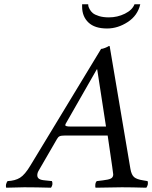

<svg xmlns="http://www.w3.org/2000/svg" viewBox="-20 -873 709 895"><path d="M307.1 -283.2H474.1L433.1 -549.8H431.2L286.1 -295.9Q284.2 -292 284.2 -290Q284.2 -283.2 307.1 -283.2ZM8.8 2Q4.4 -13.2 15.1 -28.8Q50.3 -30.3 73.2 -44.4Q96.2 -58.6 122.1 -102.1L451.2 -645Q457.5 -645 469.5 -649.7Q481.4 -654.3 486.8 -658.2H491.2L587.9 -85.9Q592.8 -57.6 605.5 -47.1Q618.2 -36.6 647.9 -32.2L668 -28.8Q672.9 -13.2 662.1 2Q591.8 0 547.9 0Q509.8 0 425.8 2Q423.3 -1 424.3 -12.2Q425.3 -23.4 431.2 -28.8L459 -32.2Q485.8 -35.2 496.8 -40.8Q507.8 -46.4 507.8 -60.1Q507.8 -64.9 502.9 -97.2L481.9 -241.2H282.2Q265.1 -241.2 257.8 -237.8Q250.5 -234.4 245.1 -224.1L161.1 -79.1Q153.8 -67.4 153.8 -56.2Q153.8 -44.9 162.4 -39.3Q170.9 -33.7 189.9 -32.2L222.2 -28.8Q228.5 -13.2 217.8 2Q147.5 0 92.8 0Q81.1 0 8.8 2ZM606.9 -853H633.8Q621.6 -800.3 575.4 -770.3Q529.3 -740.2 479 -740.2Q421.4 -740.2 392.1 -768.3Q362.8 -796.4 362.8 -841.8V-853H391.1Q391.1 -849.6 391.8 -845Q392.6 -840.3 397.9 -830.1Q403.3 -819.8 412.6 -812Q421.9 -804.2 441.4 -798.1Q460.9 -792 487.8 -792Q527.3 -792 562 -809.1Q596.7 -826.2 606.9 -853Z"/></svg>

Font: Common Serif
Style: Italic
Weight: 400
Italic angle: -12°
Designer: Philipp H. Poll, Khaled Hosny
Foundry: Stefan Peev, Context Ltd.
Version: Version 1.026